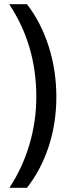

<svg xmlns="http://www.w3.org/2000/svg" viewBox="-20 -742 337 920"><path d="M250 -278Q250 -151 213 -39Q176 73 109 158H25Q88 62 121 -49.5Q154 -161 154 -279Q154 -526 24 -722H109Q176 -636 213 -520.5Q250 -405 250 -278Z"/></svg>

Font: Noto Sans Ethiopic ExtraCondensed Medium
Style: Regular
Weight: 500
Width: 2
Designer: Monotype Design Team
Foundry: Monotype Imaging Inc.
Version: Version 2.102; ttfautohint (v1.8.4.7-5d5b)